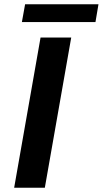

<svg xmlns="http://www.w3.org/2000/svg" viewBox="-20 -875 479 895"><path d="M169 -700H312L189 0H46ZM97 -855H439L425 -772H82Z"/></svg>

Font: Sarabun
Style: Bold Italic
Weight: 700
Italic angle: -10°
Designer: Suppakit Chalermlarp | Katatrad Co.,Ltd.
Foundry: Cadson Demak Co.,Ltd.
Version: Version 1.000; ttfautohint (v1.6)